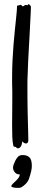

<svg xmlns="http://www.w3.org/2000/svg" viewBox="-20 -688 209 937"><path d="M130.9 -651.9Q130.9 -645 129.9 -625Q128.9 -605 127.4 -576.9Q126 -548.8 124.3 -515.4Q122.6 -481.9 120.6 -448.5Q118.7 -415 117.2 -383.8Q115.7 -352.5 115.2 -329.1Q114.3 -314.9 114 -297.9Q113.8 -280.8 113.8 -261.2Q113.8 -235.4 114 -207.3Q114.3 -179.2 114.7 -151.9Q115.2 -124.5 116 -99.4Q116.7 -74.2 117.2 -54.2Q117.7 -34.2 117.9 -20.8Q118.2 -7.3 118.2 -3.9Q118.2 2.9 116 6.6Q113.8 10.3 110.6 11.5Q107.4 12.7 104 12Q100.6 11.2 98.1 9.8Q95.2 8.3 93.5 6.3Q91.8 4.4 90.8 3.4Q89.8 2.4 89.1 2.9Q88.4 3.4 87.9 6.8Q86.4 19.5 82.3 25.9Q78.1 32.2 73.5 34.4Q68.8 36.6 64.9 35.6Q61 34.7 60.1 32.2Q59.1 29.8 56.9 29.3Q54.7 28.8 52.2 28.6Q49.8 28.3 47.6 27.1Q45.4 25.9 44.9 22Q41 5.4 40 -20.3Q39.1 -45.9 39.1 -78.1Q39.1 -106 39.6 -138.2Q40 -170.4 40 -204.1Q40 -223.6 40 -242.9Q40 -262.2 39.1 -282.2V-313Q39.1 -352.5 41 -392.3Q43 -432.1 45.9 -468.8Q48.8 -505.4 52.2 -537.6Q55.7 -569.8 58.1 -594.7Q60.5 -619.6 62 -635.3Q63.5 -650.9 63 -654.8Q62.5 -658.2 63.7 -659.7Q64.9 -661.1 67.1 -661.4Q69.3 -661.6 71.8 -661.9Q74.2 -662.1 76.2 -663.1Q79.6 -665 81.8 -664.3Q84 -663.6 85.4 -662.1Q86.9 -660.6 88.1 -658.9Q89.4 -657.2 91.8 -657.2Q94.7 -657.7 96.4 -658.9Q98.1 -660.2 99.4 -661.4Q100.6 -662.6 101.8 -663.6Q103 -664.6 105 -664.1Q108.9 -663.1 112.5 -662.8Q116.2 -662.6 116.2 -664.1Q117.2 -668 119.1 -667.7Q121.1 -667.5 124 -665Q127 -662.6 128.9 -659.9Q130.9 -657.2 130.9 -651.9ZM135.3 121.1Q135.3 133.3 132.1 147.7Q128.9 162.1 121.6 184.1Q116.7 197.8 106.7 208Q96.7 218.3 84.5 226.1Q81.5 227.5 76.7 228.3Q71.8 229 66.4 229Q55.2 229 45.2 226.8Q35.2 224.6 35.2 220.2Q35.2 215.8 41.7 209.5Q48.3 203.1 56.4 195.6Q64.5 188 70.6 179.7Q76.7 171.4 76.2 163.1Q67.4 163.6 61.3 160.2Q55.2 156.7 51.3 151.6Q47.4 146.5 45.4 140.9Q43.5 135.3 43.5 130.9Q43.5 124.5 46.4 115.7Q49.3 106.9 53.5 98.6Q57.6 90.3 62.7 83.3Q67.9 76.2 72.3 73.2Q80.1 69.3 84.2 69.1Q88.4 68.8 92.3 68.8Q112.3 68.8 123.8 80.1Q135.3 91.3 135.3 121.1Z"/></svg>

Font: Oregano
Style: Regular
Weight: 400
Version: Version 1.000